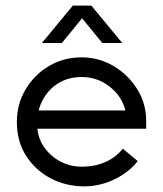

<svg xmlns="http://www.w3.org/2000/svg" viewBox="-20 -656 580 683"><path d="M281 7Q215 7 160.5 -21.5Q106 -50 73 -101.5Q40 -153 40 -222Q40 -286 71 -338Q102 -390 154 -421Q206 -452 270 -452Q332 -452 384 -421Q436 -390 468 -339Q500 -288 500 -226V-198H84V-263H426Q414 -313 370.5 -347.5Q327 -382 270 -382Q223 -382 187.5 -360Q152 -338 132 -300.5Q112 -263 112 -216Q112 -170 135 -135.5Q158 -101 194 -82Q230 -63 270 -63Q301 -63 327.5 -70Q354 -77 376.5 -91Q399 -105 417 -127L470 -83Q448 -55 416.5 -34.5Q385 -14 350 -3.5Q315 7 281 7ZM129 -503 239 -636H305L415 -503H344L263 -602H281L200 -503Z"/></svg>

Font: Teachers
Style: Regular
Weight: 400
Designer: Alfredo Marco Pradil, Chank Diesel
Version: Version 1.001